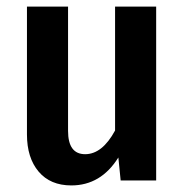

<svg xmlns="http://www.w3.org/2000/svg" viewBox="-20 -549 561 584"><path d="M455 -529V0H347L340 -70Q287 15 197 15Q133 15 97.5 -27Q62 -69 62 -140V-529H187V-151Q187 -80 239 -80Q291 -80 330 -152V-529Z"/></svg>

Font: Fira Sans Condensed Medium
Style: Regular
Weight: 500
Width: 3
Designer: Carrois Corporate & Edenspiekermann AG
Foundry: Carrois Corporate GbR & Edenspiekermann AG
Version: Version 4.203;PS 004.203;hotconv 1.0.88;makeotf.lib2.5.64775